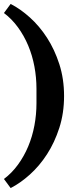

<svg xmlns="http://www.w3.org/2000/svg" viewBox="-23 -799 388 974"><path d="M-3 109Q37 79 68 36.5Q99 -6 120 -56Q141 -106 151.5 -162Q162 -218 162 -275V-349Q162 -406 151.5 -462Q141 -518 120 -568Q99 -618 68 -660.5Q37 -703 -3 -733L31 -779Q80 -754 128.5 -710.5Q177 -667 215.5 -607.5Q254 -548 278 -473.5Q302 -399 302 -312Q302 -225 278 -150.5Q254 -76 215.5 -16.5Q177 43 128.5 86.5Q80 130 31 155Z"/></svg>

Font: IBM Plex Serif SmBld
Style: Regular
Weight: 600
Designer: Mike Abbink, Paul van der Laan, Pieter van Rosmalen
Foundry: Bold Monday
Version: Version 3.001